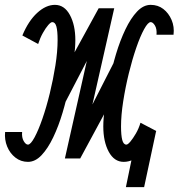

<svg xmlns="http://www.w3.org/2000/svg" viewBox="-72 -652 735 790"><path d="M446 118 472 -8 570 -111 521 118ZM195 0 400 -402 460 -374 258 0H195L334 -618H398L192 -222L132 -249L334 -618H398L258 0ZM43 14Q14 14 -8.5 -3.5Q-31 -21 -42.5 -49Q-54 -77 -51 -109H19Q17 -86 25.5 -71.5Q34 -57 43 -57Q54 -57 70 -86.5Q86 -116 102.5 -163.5Q119 -211 133 -268.5Q147 -326 156 -383Q165 -440 165 -487Q165 -525 160 -543Q155 -561 143 -561Q137 -561 126.5 -549Q116 -537 104.5 -516.5Q93 -496 85 -471L20 -506Q45 -566 81 -599Q117 -632 154 -632Q193 -632 215.5 -590.5Q238 -549 238 -487Q238 -455 231.5 -406Q225 -357 213.5 -300.5Q202 -244 185.5 -188.5Q169 -133 147 -87Q125 -41 99 -13.5Q73 14 43 14ZM437 14Q398 14 375.5 -27.5Q353 -69 353 -132Q353 -164 359.5 -213Q366 -262 377.5 -318.5Q389 -375 405.5 -430Q422 -485 444 -531Q466 -577 492 -604.5Q518 -632 548 -632Q578 -632 600 -615Q622 -598 634 -570Q646 -542 642 -509H572Q574 -533 565.5 -547Q557 -561 548 -561Q537 -561 521 -532Q505 -503 488.5 -455Q472 -407 458 -350Q444 -293 435 -235.5Q426 -178 426 -132Q426 -95 431 -76Q436 -57 448 -57Q454 -57 464.5 -69.5Q475 -82 487 -102.5Q499 -123 506 -147L571 -113Q546 -53 510.5 -19.5Q475 14 437 14Z"/></svg>

Font: Victor Mono
Style: Italic
Weight: 400
Italic angle: -12°
Monospace: yes
Designer: Rune Bjørnerås
Version: Version 1.561;gftools[0.9.30]